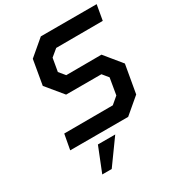

<svg xmlns="http://www.w3.org/2000/svg" viewBox="-225 -872 1144 1248"><g transform="rotate(-30 347.0 -248.5)"><path d="M70 0 91 -114 456 -115 508 -159 529 -283 493 -327H228L125 -452L157 -637L275 -737H694L674 -623L324 -622L272 -579L255 -481L292 -436L557 -437L660 -311L623 -100L505 0ZM172 240 245 57H375L243 240Z"/></g></svg>

Font: Tomorrow Medium
Style: Italic
Weight: 500
Italic angle: -10°
Designer: Tony de Marco, Monica Rizzolli
Foundry: Just in Type
Version: Version 2.002